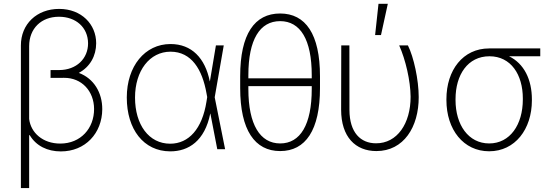

<svg xmlns="http://www.w3.org/2000/svg" viewBox="-20 -784 2915 1009"><path d="M290.8 -737.2C172.9 -737.2 89.5 -657 89.8 -545.1V204.5H133.2V-72.8L136 -74.2C169.4 -17 229.8 11.7 299.4 11.7C428.3 12.1 516.7 -84.2 517.4 -209.9C517.8 -297.2 473 -371.8 394.2 -400.9C452.8 -432.2 485.4 -490.1 485.4 -556.8C485.4 -656.6 408 -737.2 290.8 -737.2ZM133.2 -158.7V-541.2C133.2 -634.6 197.1 -696 289.8 -696C379.3 -696 442.1 -639.6 442.8 -556.8C443.2 -476.6 382.5 -415.8 290.1 -415.8H245.7V-374.6L316.4 -375C409.8 -375.7 474.1 -304.7 474.4 -211.3C474.8 -110.1 404.5 -29.5 296.5 -29.5C204.9 -29.5 142 -86.3 133.2 -158.7Z M874.3 11.4C971.6 11.7 1056.1 -44 1084.9 -187.1H1085.6L1121.8 0H1163L1108.3 -272.7L1155.9 -545.5H1114.7L1083.1 -356.9H1082.4C1057.9 -479 987.2 -552.6 876.1 -552.6C741.5 -552.6 646.3 -436.1 646.3 -271.7C646.3 -104.4 734.7 11 874.3 11.4ZM1068.9 -273.8 1065 -249.6C1042.6 -107.2 972.3 -28.8 874.3 -28.8C762.1 -28.8 689.6 -128.9 689.6 -271.3C689.6 -412.6 766.7 -512.4 876.1 -512.4C986.5 -512.4 1043.3 -418.7 1065.3 -293Z M1661.6 -383.5C1661.6 -604.8 1585.9 -713.1 1452.1 -713.1C1317.8 -713.1 1242.2 -604.8 1242.2 -383.5V-321.4C1242.2 -99.8 1319.2 9.9 1452.4 9.9C1585.6 9.9 1661.6 -99.8 1661.6 -321.4ZM1285.2 -372.5V-388.8C1285.2 -576.3 1345.5 -672.9 1452.1 -672.9C1558.2 -672.9 1618.3 -576.3 1618.3 -388.8V-372.5ZM1618.3 -316.4C1618.3 -128.9 1558.2 -30.2 1452.4 -30.2C1346.9 -30.2 1285.2 -128.9 1285.2 -316.4V-331.3H1618.3Z M1773.4 -545.5 1772.7 -207.7C1772.7 -64.3 1848 9.9 1958.1 9.9C2101.6 9.9 2180.8 -116.8 2180.4 -273.8C2180.4 -364 2154.5 -484 2123.6 -545.5H2077.8C2111.5 -469.8 2137.1 -359.7 2137.8 -275.6C2138.1 -134.9 2067.1 -30.2 1956 -30.9C1875.7 -30.9 1816.8 -86.6 1816.4 -206.3L1816.1 -545.5ZM1951.3 -599.8H1982.2L2018.1 -764.2H1969.1Z M2326 -258.2C2326 -102.6 2415.8 11 2550.8 11C2686.4 11 2775.2 -104.8 2775.2 -256.7V-261.4C2775.2 -366.8 2733.7 -449.9 2655.2 -488.3H2819.2V-529.5H2550.4C2413 -529.5 2326 -415.5 2326 -262.8ZM2373.9 -262.8C2373.9 -391 2438.2 -488.3 2552.2 -488.3C2665.1 -488.3 2727.6 -391.7 2727.6 -266.7V-261.4C2727.6 -128.6 2660.2 -30.2 2550.8 -30.2C2441.4 -30.2 2373.9 -128.2 2373.9 -258.2Z"/></svg>

Font: Karasuma Gothic
Style: Thin
Weight: 200
Designer: Rasmus Andersson / Ryoko Ishizuka
Foundry: rsms
Version: Version 1.00